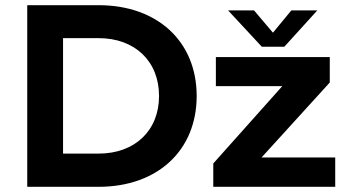

<svg xmlns="http://www.w3.org/2000/svg" viewBox="-20 -720 1344 740"><path d="M85 0H360C587 0 738 -140 738 -350C738 -560 587 -700 360 -700H85ZM360 -128H223V-573H360C500 -573 593 -484 593 -350C593 -217 500 -128 360 -128ZM988 -113 1251 -402V-500H812V-388H1068L802 -90V0H1272V-113ZM1076 -540 1203 -680H1103L1032 -594L959 -680H859L989 -540Z"/></svg>

Font: Gully SemiBold
Style: Regular
Weight: 600
Designer: jaikishan Patel
Foundry: MagicType
Version: Version 1.000;Glyphs 3.2 (3242)